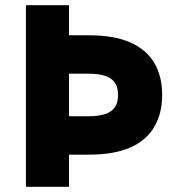

<svg xmlns="http://www.w3.org/2000/svg" viewBox="-20 -720 671 740"><path d="M80 -700V0H246V-700ZM188 -436H322Q359 -436 384 -428Q409 -420 422 -402.5Q435 -385 435 -354Q435 -323 422 -305.5Q409 -288 384 -280Q359 -272 322 -272H188V-124H322Q419 -124 481 -151Q543 -178 574 -230Q605 -282 605 -354Q605 -427 574 -478.5Q543 -530 481 -557Q419 -584 322 -584H188Z"/></svg>

Font: Jost ExtraBold
Style: Regular
Weight: 800
Version: Version 3.710